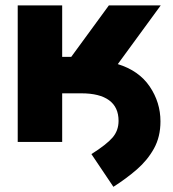

<svg xmlns="http://www.w3.org/2000/svg" viewBox="-20 -536 655 725"><path d="M46.9 0V-515.6H214.8V-321.3H249L391.1 -515.6H586.9L424.8 -293.9Q504.4 -269.5 545.2 -209.5Q585.9 -149.4 585.9 -77.6Q585.9 -19.5 561.5 24.7Q537.1 68.8 496.8 103.8Q456.5 138.7 408.2 169.4L325.2 45.9Q382.3 9.8 405 -16.6Q427.7 -43 427.7 -79.6Q427.7 -131.3 391.8 -157.5Q356 -183.6 287.1 -183.6H214.8V0Z"/></svg>

Font: Inter Display ExtraBold
Style: Regular
Weight: 800
Designer: Rasmus Andersson
Foundry: rsms
Version: Version 4.000;git-a52131595